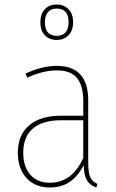

<svg xmlns="http://www.w3.org/2000/svg" viewBox="-20 -821 516 851"><path d="M412 -6 407 10Q378 0 365 -22.5Q352 -45 351 -89Q325 -39 288.5 -14.5Q252 10 201 10Q135 10 97 -32.5Q59 -75 59 -144Q59 -223 109.5 -265.5Q160 -308 248 -308H349V-374Q349 -441 321.5 -475Q294 -509 232 -509Q171 -509 101 -477L93 -495Q167 -529 232 -529Q371 -529 371 -376V-102Q371 -57 380 -36Q389 -15 412 -6ZM349 -121V-288H251Q169 -288 126 -251.5Q83 -215 83 -144Q83 -82 114.5 -46.5Q146 -11 201 -11Q300 -11 349 -121ZM304 -723Q304 -686 284 -665Q264 -644 231 -644Q198 -644 178.5 -665Q159 -686 159 -722Q159 -759 178.5 -780Q198 -801 231 -801Q264 -801 284 -780Q304 -759 304 -723ZM179 -722Q179 -692 192.5 -677Q206 -662 231 -662Q257 -662 270.5 -677.5Q284 -693 284 -723Q284 -783 231 -783Q206 -783 192.5 -767.5Q179 -752 179 -722Z"/></svg>

Font: Fira Sans Condensed Thin
Style: Regular
Weight: 250
Width: 3
Designer: Carrois Corporate & Edenspiekermann AG
Foundry: Carrois Corporate GbR & Edenspiekermann AG
Version: Version 4.203